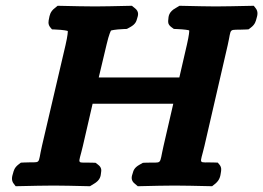

<svg xmlns="http://www.w3.org/2000/svg" viewBox="-20 -635 901 657"><path d="M759.2 -480.6C773.9 -544.4 757.7 -530.8 821 -534.1L830.6 -534.6L838.8 -540.9C853.1 -551.7 855.2 -562.7 857.4 -570.6C860.1 -580.2 865.4 -594.6 854.2 -607.7L848.4 -615.2L837.7 -615C794.6 -614 741.2 -613 717.8 -613C694.4 -613 648.5 -614 604.8 -615L594.2 -615.2L581.5 -607.7C556.8 -594.1 556.8 -578.6 555.9 -568.4C555.2 -561.5 553.2 -551.9 566.4 -542.2L574.9 -536L584.9 -535.6C612.7 -534.5 625.7 -531.9 627.4 -530.9C628 -529.2 627.1 -514.8 619.8 -483.1L593.7 -370H317.9L344.8 -483C352.9 -518.2 359.5 -530.2 359.9 -530.5C360.1 -530.6 371.2 -534.3 404 -535.6L414.1 -536L425.5 -542.2C444.9 -552.8 446.8 -563.6 449.1 -571.3C452 -580.8 458 -594.9 440.6 -607.7L431.4 -615.2L420.7 -615C377.5 -614 331.2 -613 305.8 -613C274.3 -613 230.6 -614 187.8 -615L177.2 -615.2L167.9 -607.7C151.3 -595.1 149.7 -581.4 147.9 -572C146.2 -563.8 142.8 -552.2 152.5 -540.9L157.9 -534.5L167.5 -534.1C198.8 -532.9 210.9 -529.6 211.9 -528.9C212.3 -528 212 -514 204.2 -480.6L123.7 -136.2C107.5 -66.9 124.9 -82.1 61.1 -78.9L51.4 -78.4L43.2 -72.1C29 -61.3 26.9 -50.3 24.7 -42.4C21.9 -32.8 16.7 -18.4 27.8 -5.3L33.6 2.2L44.4 2C87.6 1 133.8 0 164.3 0C191.7 0 235.5 1 277.2 2L287.9 2.2L300.1 -5.3C324.2 -18.7 324.5 -33.7 325.7 -43.6C326.7 -51 329.2 -61.3 315.4 -71.6L307.1 -77.9L297.5 -78.3C238.7 -80.7 247.6 -66.3 263.5 -135.2L296.9 -280H572.9L539.5 -135.2C523.7 -66.6 538.2 -80.7 479.2 -78.3L469.1 -77.9L457.8 -71.6C438.3 -60.9 436.4 -49.9 434.1 -42.2C431.1 -32.6 425.1 -18.3 442.5 -5.3L451.6 2.3L462.4 2C503.6 1 547.8 0 577.3 0C605.8 0 651.5 1 695.2 2L705.9 2.2L715.2 -5.3C732.8 -18.8 734.1 -33.9 735.7 -43.9C736.9 -51.4 739.4 -61.8 730.6 -72.1L725.2 -78.5L715.6 -78.9C654.5 -81.3 663.8 -67.1 679.7 -136.1Z"/></svg>

Font: Linux Libertine Mono O 
Style: Mono Bold Oblique
Weight: 400
Italic angle: -13°
Designer: Philipp H. Poll
Foundry: Philipp H. Poll
Version: Version 5.1.7